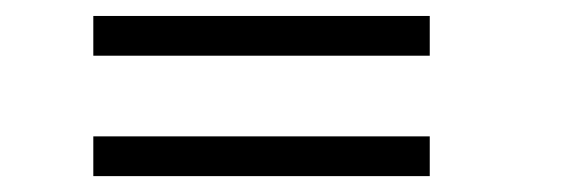

<svg xmlns="http://www.w3.org/2000/svg" viewBox="-20 -446 715 243"><path d="M98.1 -425.8H523.9V-375.5H98.1ZM98.1 -273.4H523.9V-223.1H98.1Z"/></svg>

Font: PT Astra Serif
Style: Italic
Weight: 400
Italic angle: -16°
Designer: A.Korolkova, I. Chaeva
Foundry: ParaType Ltd
Version: Version 1.001